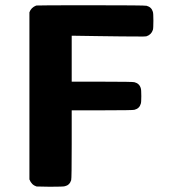

<svg xmlns="http://www.w3.org/2000/svg" viewBox="-20 -711 651 731"><path d="M512 -572Q451 -572 356 -573.5Q261 -575 258 -575H253V-400H370Q487 -400 492 -398Q511 -393 516 -375Q518 -370 518 -345Q518 -321 516 -316Q511 -298 492 -293Q487 -291 370 -291H253V-161Q253 -31 251 -25Q245 -6 227 -2Q222 0 170 0L119 -1Q100 -7 92 -28V-664Q98 -682 118 -690Q121 -691 327 -691Q533 -691 538 -689Q557 -684 562 -666Q564 -661 564 -632Q564 -602 562 -597Q556 -579 538 -573Q537 -573 534.5 -572.5Q532 -572 526 -572Q520 -572 512 -572Z"/></svg>

Font: MathJax_SansSerif
Style: Bold
Weight: 700
Version: Version 1.1